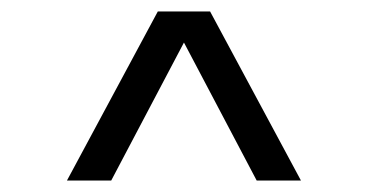

<svg xmlns="http://www.w3.org/2000/svg" viewBox="-20 -720 640 334"><path d="M254.5 -700 96.5 -406H173.5L300 -646L426.5 -406H503.5L345.5 -700Z"/></svg>

Font: MCL Standard Light
Style: Regular
Weight: 300
Designer: Květoslav Bartoš
Foundry: Florian Karsten
Version: Version 1.001;Glyphs 3.2.3 (3260)